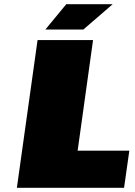

<svg xmlns="http://www.w3.org/2000/svg" viewBox="-20 -890 638 910"><path d="M593 -176 568 0H60L158 -700H421L348 -176ZM195 -750 294 -870H514L375 -750Z"/></svg>

Font: Fivo Sans Modern ExtBlk
Style: Regular
Weight: 900
Designer: Alexander Slobzheninov
Foundry: Alexander Slobzheninov
Version: 1.0